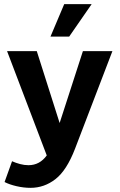

<svg xmlns="http://www.w3.org/2000/svg" viewBox="-20 -716 576 924"><path d="M127 188Q94 188 59.5 180Q25 172 2 160L38 60Q56 68 76.5 73.5Q97 79 117 79Q171 79 205 32L14 -470H157L267 -124L379 -470H521L341 0Q301 104 247 146Q193 188 127 188ZM223 -540 289 -696H421L313 -540Z"/></svg>

Font: Celebes
Style: Bold
Weight: 700
Designer: Anugrah Pasau
Foundry: Lafontype
Version: Version 1.000; ttfautohint (v1.8.4)